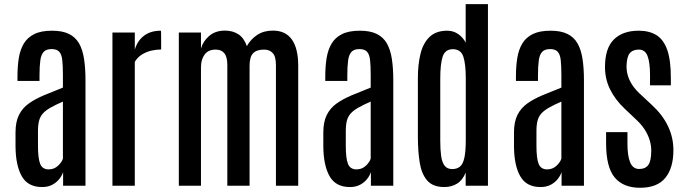

<svg xmlns="http://www.w3.org/2000/svg" viewBox="-20 -888 3269 918"><path d="M181.2 6.3Q113.3 6.3 84 -45.7Q54.7 -97.7 54.2 -189V-254.9Q54.2 -305.7 70.8 -338.6Q87.4 -371.6 117.9 -393.3Q148.4 -415 189.9 -432.4Q231.4 -449.7 280.8 -469.2V-527.3Q280.8 -572.3 277.8 -599.9Q274.9 -627.4 263.4 -640.4Q252 -653.3 226.6 -653.3Q201.7 -653.3 189.2 -640.4Q176.8 -627.4 172.9 -599.6Q168.9 -571.8 168.9 -527.8V-501H63.5V-522Q63.5 -569.8 69.8 -609.9Q76.2 -649.9 93.5 -679.2Q110.8 -708.5 143.6 -724.9Q176.3 -741.2 229 -741.2Q278.3 -741.2 309.6 -725.8Q340.8 -710.4 357.9 -680.7Q375 -650.9 381.8 -606.7Q388.7 -562.5 388.7 -504.4V0H281.7V-65.4Q276.9 -49.3 263.9 -32.7Q251 -16.1 230.5 -4.9Q210 6.3 181.2 6.3ZM212.9 -78.1Q238.8 -78.1 257.1 -95.2Q275.4 -112.3 280.8 -129.4V-402.3Q245.1 -386.7 221.9 -373.5Q198.7 -360.4 185.5 -345.9Q172.4 -331.5 167 -311.5Q161.6 -291.5 161.6 -261.2V-190.4Q161.6 -130.9 172.1 -104.5Q182.6 -78.1 212.9 -78.1Z M517.6 0V-732.4H624.5V-650.9Q637.2 -693.4 668.7 -717.3Q700.2 -741.2 749 -741.2Q750 -741.2 750.2 -727.5Q750.5 -713.9 750.5 -696.3Q750.5 -678.7 750.5 -665Q750.5 -651.4 750.5 -651.4Q727.1 -651.4 703.1 -645.8Q679.2 -640.1 658.4 -627.2Q637.7 -614.3 624.5 -592.3V0Z M835 0V-732.4H940.9V-655.8Q950.7 -690.9 980.2 -716.3Q1009.8 -741.7 1055.7 -741.7Q1092.3 -741.7 1119.4 -724.4Q1146.5 -707 1160.2 -667.5Q1178.7 -700.7 1210 -721.2Q1241.2 -741.7 1284.7 -741.7Q1345.2 -741.7 1375.5 -699Q1405.8 -656.2 1405.8 -574.7V0H1299.3V-577.1Q1299.3 -618.2 1283.9 -634.5Q1268.6 -650.9 1242.7 -650.9Q1207 -650.9 1190.2 -633.5Q1173.3 -616.2 1173.3 -573.2V0H1066.9V-577.6Q1066.9 -615.7 1052.7 -633.3Q1038.6 -650.9 1011.2 -650.9Q976.1 -650.9 958.5 -627.4Q940.9 -604 940.9 -565.9V0Z M1652.8 6.3Q1585 6.3 1555.7 -45.7Q1526.4 -97.7 1525.9 -189V-254.9Q1525.9 -305.7 1542.5 -338.6Q1559.1 -371.6 1589.6 -393.3Q1620.1 -415 1661.6 -432.4Q1703.1 -449.7 1752.4 -469.2V-527.3Q1752.4 -572.3 1749.5 -599.9Q1746.6 -627.4 1735.1 -640.4Q1723.6 -653.3 1698.2 -653.3Q1673.3 -653.3 1660.9 -640.4Q1648.4 -627.4 1644.5 -599.6Q1640.6 -571.8 1640.6 -527.8V-501H1535.2V-522Q1535.2 -569.8 1541.5 -609.9Q1547.9 -649.9 1565.2 -679.2Q1582.5 -708.5 1615.2 -724.9Q1647.9 -741.2 1700.7 -741.2Q1750 -741.2 1781.2 -725.8Q1812.5 -710.4 1829.6 -680.7Q1846.7 -650.9 1853.5 -606.7Q1860.4 -562.5 1860.4 -504.4V0H1753.4V-65.4Q1748.5 -49.3 1735.6 -32.7Q1722.7 -16.1 1702.1 -4.9Q1681.6 6.3 1652.8 6.3ZM1684.6 -78.1Q1710.4 -78.1 1728.8 -95.2Q1747.1 -112.3 1752.4 -129.4V-402.3Q1716.8 -386.7 1693.6 -373.5Q1670.4 -360.4 1657.2 -345.9Q1644 -331.5 1638.7 -311.5Q1633.3 -291.5 1633.3 -261.2V-190.4Q1633.3 -130.9 1643.8 -104.5Q1654.3 -78.1 1684.6 -78.1Z M2104.5 6.3Q2049.3 6.3 2022.2 -25.4Q1995.1 -57.1 1986.6 -111.6Q1978 -166 1978 -234.4V-515.6Q1978 -579.6 1990.5 -630.6Q2002.9 -681.6 2033.7 -711.4Q2064.5 -741.2 2118.7 -741.2Q2147.9 -741.2 2171.1 -724.9Q2194.3 -708.5 2206.5 -684.1V-868.2H2313V0H2206.5V-63Q2191.9 -26.4 2165.3 -10Q2138.7 6.3 2104.5 6.3ZM2142.1 -79.6Q2165 -79.6 2179.4 -91.6Q2193.8 -103.5 2200.4 -134.3Q2207 -165 2207 -220.2V-514.2Q2207 -581.5 2195.3 -617.2Q2183.6 -652.8 2144.5 -652.8Q2108.4 -652.3 2096.7 -617.9Q2085 -583.5 2085 -511.7V-214.8Q2085 -173.3 2089.1 -142.8Q2093.3 -112.3 2105.7 -95.9Q2118.2 -79.6 2142.1 -79.6Z M2564.5 6.3Q2496.6 6.3 2467.3 -45.7Q2438 -97.7 2437.5 -189V-254.9Q2437.5 -305.7 2454.1 -338.6Q2470.7 -371.6 2501.2 -393.3Q2531.7 -415 2573.2 -432.4Q2614.7 -449.7 2664.1 -469.2V-527.3Q2664.1 -572.3 2661.1 -599.9Q2658.2 -627.4 2646.7 -640.4Q2635.3 -653.3 2609.9 -653.3Q2585 -653.3 2572.5 -640.4Q2560.1 -627.4 2556.2 -599.6Q2552.2 -571.8 2552.2 -527.8V-501H2446.8V-522Q2446.8 -569.8 2453.1 -609.9Q2459.5 -649.9 2476.8 -679.2Q2494.1 -708.5 2526.9 -724.9Q2559.6 -741.2 2612.3 -741.2Q2661.6 -741.2 2692.9 -725.8Q2724.1 -710.4 2741.2 -680.7Q2758.3 -650.9 2765.1 -606.7Q2772 -562.5 2772 -504.4V0H2665V-65.4Q2660.2 -49.3 2647.2 -32.7Q2634.3 -16.1 2613.8 -4.9Q2593.3 6.3 2564.5 6.3ZM2596.2 -78.1Q2622.1 -78.1 2640.4 -95.2Q2658.7 -112.3 2664.1 -129.4V-402.3Q2628.4 -386.7 2605.2 -373.5Q2582 -360.4 2568.8 -345.9Q2555.7 -331.5 2550.3 -311.5Q2544.9 -291.5 2544.9 -261.2V-190.4Q2544.9 -130.9 2555.4 -104.5Q2565.9 -78.1 2596.2 -78.1Z M3040 9.8Q2960 9.8 2918.9 -39.6Q2877.9 -88.9 2877.9 -202.6V-256.3H2980V-200.7Q2980 -142.1 2993.2 -111.1Q3006.3 -80.1 3036.1 -80.1Q3065.9 -80.1 3079.8 -99.4Q3093.8 -118.7 3093.8 -168.5Q3093.8 -193.8 3085.9 -219Q3078.1 -244.1 3062.3 -268.8Q3046.4 -293.5 3021.5 -316.4L2966.8 -368.2Q2920.9 -411.6 2896.7 -461.2Q2872.6 -510.7 2872.6 -567.4Q2872.6 -657.2 2915 -699.2Q2957.5 -741.2 3033.7 -741.2Q3084.5 -741.2 3118.7 -720Q3152.8 -698.7 3170.2 -649.7Q3187.5 -600.6 3187.5 -516.1V-480H3087.9V-530.3Q3087.9 -588.9 3076.2 -619.9Q3064.5 -650.9 3034.7 -650.9Q3005.9 -650.9 2991.5 -634.3Q2977.1 -617.7 2975.6 -573.7Q2975.1 -551.3 2981.4 -528.3Q2987.8 -505.4 3002.2 -483.2Q3016.6 -460.9 3039.6 -439.5L3095.7 -387.2Q3147.5 -339.8 3173.6 -285.4Q3199.7 -231 3199.7 -169.9Q3199.7 -85 3161.1 -37.6Q3122.6 9.8 3040 9.8Z"/></svg>

Font: Antonio Medium
Style: Regular
Weight: 500
Designer: Vernon Adams
Foundry: Vernon Adams
Version: Version 1.002